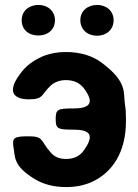

<svg xmlns="http://www.w3.org/2000/svg" viewBox="-20 -749 560 779"><path d="M277 -309C213 -309 206 -305 206 -266C206 -227 213 -223 277 -223C341 -223 367 -205 321 -140C306 -118 283 -104 248 -104C221 -104 200 -113 186 -130C144 -177 158 -196 98 -196C37 -196 28 -191 35 -150C42 -113 32 -77 120 -23C154 -2 197 10 248 10C287 10 322 3 353 -11C438 -50 491 -134 491 -257V-271C491 -290 490 -308 487 -325C480 -372 498 -415 396 -492C359 -521 309 -538 247 -538C216 -538 188 -533 162 -524C127 -510 94 -490 70 -460C1 -375 37 -346 98 -346C158 -346 146 -365 187 -403C202 -416 223 -424 247 -424C282 -424 305 -411 321 -390C367 -328 341 -309 277 -309ZM136 -605C174 -605 203 -629 203 -667C203 -704 174 -729 136 -729C98 -729 68 -705 68 -667C68 -628 97 -605 136 -605ZM374 -604C412 -604 441 -629 441 -667C441 -704 412 -729 374 -729C336 -729 306 -705 306 -667C306 -629 335 -604 374 -604Z"/></svg>

Font: Asimov Print
Style: A
Weight: 500
Designer: Google
Version: Version 2.000980: 2014